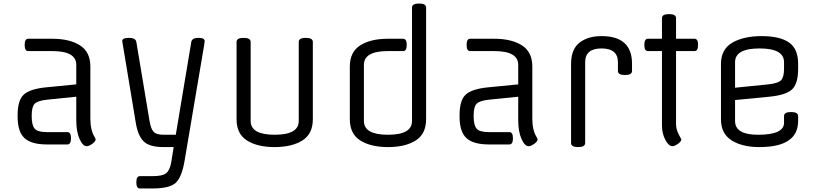

<svg xmlns="http://www.w3.org/2000/svg" viewBox="-20 -820 4651 1090"><path d="M363 0H246Q158 0 119 -36Q80 -72 80 -158V-166Q80 -251 115 -283Q150 -315 240 -324L413 -341V-452Q413 -530 277 -530H140Q120 -530 120 -565Q120 -600 140 -600H277Q375 -600 434 -562.5Q493 -525 493 -442V-147Q493 -82 516 -44Q523 -32 523 -29Q523 -17 504 -3.5Q485 10 472 10Q450 10 431.5 -31.5Q413 -73 413 -137V-271L246 -254Q192 -248 176 -230Q160 -212 160 -166V-158Q160 -110 176.5 -90Q193 -70 246 -70H363Q383 -70 383 -35Q383 0 363 0Z M846 250H774Q754 250 754 215Q754 180 774 180H846Q902 180 923 163.5Q944 147 952 102L966 15H908Q829 15 796 -17Q763 -49 751 -122L678 -562Q674 -585 674 -587Q674 -605 712 -605Q750 -605 754 -582L829 -133Q836 -90 851.5 -72.5Q867 -55 908 -55H978L1066 -582Q1070 -605 1106 -605Q1142 -605 1142 -587Q1142 -585 1139 -564L1028 92Q1012 187 977 218.5Q942 250 846 250Z M1756 -582V-143Q1756 -60 1696.5 -22.5Q1637 15 1539 15Q1441 15 1382 -22.5Q1323 -60 1323 -143V-582Q1323 -605 1363 -605Q1403 -605 1403 -582V-133Q1403 -55 1539.5 -55Q1676 -55 1676 -133V-582Q1676 -605 1716 -605Q1756 -605 1756 -582Z M2399 -777V-143Q2399 -60 2340 -22.5Q2281 15 2183 15Q2085 15 2025.5 -22.5Q1966 -60 1966 -143V-442Q1966 -525 2025 -562.5Q2084 -600 2182 -600H2269Q2289 -600 2289 -565Q2289 -530 2269 -530H2182Q2046 -530 2046 -452V-133Q2046 -55 2182.5 -55Q2319 -55 2319 -133V-777Q2319 -800 2359 -800Q2399 -800 2399 -777Z M2872 0H2755Q2667 0 2628 -36Q2589 -72 2589 -158V-166Q2589 -251 2624 -283Q2659 -315 2749 -324L2922 -341V-452Q2922 -530 2786 -530H2649Q2629 -530 2629 -565Q2629 -600 2649 -600H2786Q2884 -600 2943 -562.5Q3002 -525 3002 -442V-147Q3002 -82 3025 -44Q3032 -32 3032 -29Q3032 -17 3013 -3.5Q2994 10 2981 10Q2959 10 2940.5 -31.5Q2922 -73 2922 -137V-271L2755 -254Q2701 -248 2685 -230Q2669 -212 2669 -166V-158Q2669 -110 2685.5 -90Q2702 -70 2755 -70H2872Q2892 -70 2892 -35Q2892 0 2872 0Z M3488 -417V-467Q3488 -545 3395 -545Q3302 -545 3302 -467V-8Q3302 15 3262 15Q3222 15 3222 -8V-457Q3222 -540 3269.5 -577.5Q3317 -615 3395 -615Q3568 -615 3568 -459V-417Q3568 -394 3528 -394Q3488 -394 3488 -417Z M3818 -717V-600H3923Q3943 -600 3943 -565Q3943 -530 3923 -530H3818V-117Q3818 -85 3833 -57.5Q3848 -30 3848 -29Q3848 -17 3829 -3.5Q3810 10 3797 10Q3776 10 3757 -26.5Q3738 -63 3738 -107V-530H3658Q3638 -530 3638 -565Q3638 -600 3658 -600H3738V-717Q3738 -740 3778 -740Q3818 -740 3818 -717Z M4511 -459V-429Q4511 -344 4476 -312Q4441 -280 4348 -271L4153 -252V-133Q4153 -55 4283 -55Q4431 -55 4431 -123V-161Q4431 -184 4471 -184Q4511 -184 4511 -161V-133Q4511 15 4291 15Q4194 15 4133.5 -23Q4073 -61 4073 -143V-457Q4073 -540 4137 -577.5Q4201 -615 4304 -615Q4407 -615 4459 -579Q4511 -543 4511 -459ZM4153 -467V-322L4341 -341Q4398 -347 4414.5 -365Q4431 -383 4431 -429V-467Q4431 -545 4292 -545Q4153 -545 4153 -467Z"/></svg>

Font: Offside
Style: Regular
Weight: 400
Designer: Eduardo Rodriguez Tunni
Foundry: Eduardo Rodriguez Tunni
Version: Version 1.001